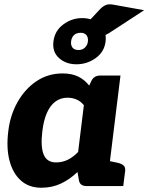

<svg xmlns="http://www.w3.org/2000/svg" viewBox="-20 -874 697 902"><path d="M174 8Q116 8 78 -26Q40 -60 24.5 -120Q9 -180 19 -258Q28 -334 63 -395.5Q98 -457 152 -493Q206 -529 274 -529Q318 -529 348 -514Q378 -499 399 -472L409 -493Q421 -519 450 -519H546L482 0H386Q356 0 351 -26L344 -66Q309 -32 267 -12Q225 8 174 8ZM243 -111Q274 -111 299.5 -124Q325 -137 347 -160L374 -380Q358 -399 338.5 -407Q319 -415 297 -415Q265 -415 240.5 -397Q216 -379 200.5 -344Q185 -309 179 -258Q170 -186 185 -148.5Q200 -111 243 -111ZM462 0 491 -118 534 -109Q551 -105 560.5 -96.5Q570 -88 568 -71L559 0ZM339 -572Q290 -572 257.5 -601Q225 -630 231 -679Q237 -729 277 -759Q317 -789 366 -789Q416 -789 449 -759Q482 -729 476 -679Q470 -630 429.5 -601Q389 -572 339 -572ZM349 -639Q367 -639 379 -650.5Q391 -662 393 -679Q395 -698 386 -709Q377 -720 359 -720Q339 -720 327.5 -709Q316 -698 314 -679Q312 -662 320.5 -650.5Q329 -639 349 -639ZM439 -707 349 -723 451 -832Q464 -845 477.5 -850.5Q491 -856 513 -852L657 -826L493 -719Q479 -710 467.5 -707Q456 -704 439 -707Z"/></svg>

Font: Aleo Black
Style: Italic
Weight: 900
Italic angle: -7°
Designer: Alessio Laiso
Foundry: Alessio Laiso
Version: Version 2.001;gftools[0.9.29]